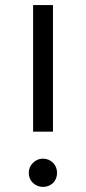

<svg xmlns="http://www.w3.org/2000/svg" viewBox="-20 -720 337 754"><path d="M110 -700V-203H188V-700ZM149 -97Q126 -97 109 -80Q93 -64 93 -41Q93 -18 109 -2Q126 14 149 14Q172 14 189 -2Q204 -18 204 -41Q204 -64 189 -80Q172 -97 149 -97Z"/></svg>

Font: Unageo
Style: Regular
Weight: 400
Designer: Richard Sepsi
Foundry: Richard Sepsi
Version: Version 2.000